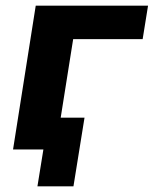

<svg xmlns="http://www.w3.org/2000/svg" viewBox="-20 -527 542 677"><path d="M26 0 106 -507H502L483 -389H238L194 -112H278L239 130H112L133 0Z"/></svg>

Font: Mulish ExtraBold
Style: Italic
Weight: 800
Italic angle: -9°
Designer: Vernon Adams
Foundry: Vernon Adams
Version: Version 3.603; ttfautohint (v1.8.3)